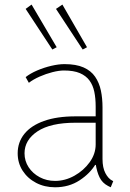

<svg xmlns="http://www.w3.org/2000/svg" viewBox="-20 -794 557 822"><path d="M215.8 7.8Q170.9 7.8 134.5 -11.2Q98.1 -30.3 76.9 -63.2Q55.7 -96.2 55.7 -137.7Q55.7 -185.1 84.2 -220.7Q112.8 -256.3 168.2 -276.1Q223.6 -295.9 303.7 -295.9H400.4V-268.6H303.7Q196.3 -268.6 140.6 -231.7Q85 -194.8 85 -137.7Q85 -105 102.5 -78.1Q120.1 -51.3 149.9 -35.4Q179.7 -19.5 215.8 -19.5Q258.8 -19.5 298.6 -41.7Q338.4 -64 364 -99.6Q389.6 -135.3 389.6 -175.8V-269.5V-274.4V-337.9Q389.6 -372.6 383.8 -400.9Q377.9 -429.2 363 -449.5Q348.1 -469.7 321.8 -481Q295.4 -492.2 253.9 -492.2Q232.4 -492.2 204.6 -485.1Q176.8 -478 149.7 -466.1Q122.6 -454.1 103.5 -439.5L89.8 -463.9Q109.4 -479.5 138.9 -492.2Q168.5 -504.9 199.7 -512.2Q231 -519.5 255.9 -519.5Q305.7 -519.5 337.6 -505.4Q369.6 -491.2 387.2 -465.6Q404.8 -439.9 411.9 -406.5Q418.9 -373 418.9 -334V-113.3Q418.9 -76.2 431.2 -52.7Q443.4 -29.3 460.9 -20.5L464.8 -18.6L454.1 7.8L442.4 2Q418 -10.7 406.5 -34.2Q395 -57.6 389.6 -91.8L393.6 -87.9H381.8L389.6 -91.8Q366.2 -51.8 320.8 -22Q275.4 7.8 215.8 7.8ZM334 -582 219.7 -755.9 247.1 -774.4 352.5 -591.8ZM204.1 -582 89.8 -755.9 115.2 -774.4 222.7 -591.8Z"/></svg>

Font: Reddit Sans ExtraLight
Style: Regular
Weight: 250
Designer: Stephen Hutchings
Foundry: Reddit
Version: Version 1.014